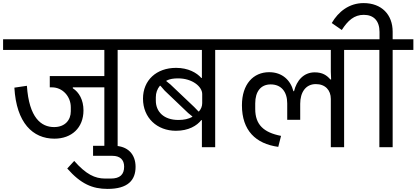

<svg xmlns="http://www.w3.org/2000/svg" viewBox="-40 -952 2694 1242"><path d="M312 -55C423 -55 500 -125 500 -238C500 -306 471 -356 431 -381V-387H635V0H721V-629H855V-698H-20V-629H635V-460H282V-387H296C365 -387 418 -328 418 -258V-232C418 -176 381 -130 310 -130C227 -130 148 -189 134 -397L53 -385C66 -157 172 -55 312 -55Z M656 270C787 270 837 214 837 127C837 47 788 -9 695 -9H562V56H687C736 56 763 81 763 126C763 177 736 203 677 203H640C574 203 517 176 440 89L395 138C483 238 558 270 656 270Z M1266 0H1352V-629H1486V-698H815V-629H1266V-448H1262C1233 -481 1178 -513 1099 -513C972 -513 885 -433 885 -314C885 -189 977 -106 1098 -106C1180 -106 1234 -139 1262 -175H1266ZM1244 -231 1216 -260 1062 -406 1036 -427V-430C1059 -442 1084 -445 1112 -445C1205 -445 1268 -391 1268 -344V-285C1268 -265 1261 -247 1247 -231ZM1114 -176C1018 -176 968 -231 968 -301V-323C968 -351 977 -376 994 -397H998L1025 -366L1177 -221L1204 -199V-196C1178 -182 1150 -176 1114 -176Z M2100 0H2186V-629H2320V-698H1446V-629H2100V-488L2102 -438H2097C2074 -465 2046 -484 1996 -484C1924 -484 1879 -431 1862 -362H1858C1840 -432 1787 -485 1701 -485C1599 -485 1525 -408 1525 -271C1525 -108 1614 -22 1760 -2L1778 -73C1665 -95 1611 -146 1611 -247V-283C1611 -360 1647 -406 1711 -406C1779 -406 1818 -359 1818 -283V-177H1902V-281C1902 -354 1937 -408 2003 -408C2064 -408 2100 -369 2100 -312Z M2414 0H2500V-629H2634V-698H2500V-747C2500 -858 2428 -932 2312 -932C2219 -932 2149 -877 2106 -803L2171 -758C2210 -819 2251 -856 2313 -856C2378 -856 2415 -817 2415 -745V-698H2280V-629H2414Z"/></svg>

Font: IBM Plex Devanagari Text
Style: Regular
Weight: 450
Designer: Mike Abbink, Paul van der Laan, Pieter van Rosmalen, Erin McLaughlin
Foundry: Bold Monday
Version: Version 1.0